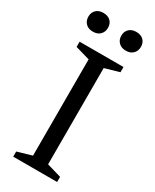

<svg xmlns="http://www.w3.org/2000/svg" viewBox="-222 -929 797 987"><g transform="rotate(30 177.0 -436.0)"><path d="M307 -30.5V0H46.5V-30.5L132 -55.5V-627L46.5 -651.5V-682.5H307V-651.5L221.5 -627V-55.5ZM79 -761Q52 -761 36.5 -776.8Q21 -792.5 21 -817Q21 -841.5 36.5 -856.8Q52 -872 79 -872Q106.5 -872 122 -856.8Q137.5 -841.5 137.5 -817Q137.5 -792.5 122 -776.8Q106.5 -761 79 -761ZM275 -761Q248 -761 232.2 -776.8Q216.5 -792.5 216.5 -817Q216.5 -841.5 232.2 -856.8Q248 -872 275 -872Q302 -872 317.5 -856.8Q333 -841.5 333 -817Q333 -792.5 317.5 -776.8Q302 -761 275 -761Z"/></g></svg>

Font: Newsreader
Style: Regular
Weight: 400
Designer: Hugues Gentile
Foundry: Production Type
Version: Version 1.003